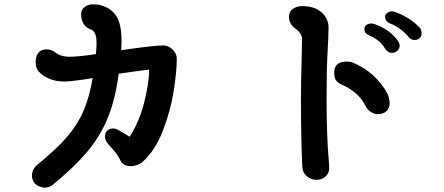

<svg xmlns="http://www.w3.org/2000/svg" viewBox="-20 -811 2040 883"><path d="M793 -542Q793 -481 778.5 -390.5Q764 -300 728.5 -208.5Q693 -117 633 -64Q625 -58 611 -52.5Q597 -47 582 -47Q564 -47 552 -53.5Q540 -60 535 -71Q519 -105 490 -134Q475 -151 469 -161Q463 -171 463 -185Q463 -201 473.5 -210.5Q484 -220 500 -220Q513 -220 526 -212Q555 -196 576 -182Q621 -251 643.5 -341.5Q666 -432 666 -491Q636 -488 526 -472Q510 -351 474.5 -266Q439 -181 379.5 -111Q320 -41 220 41Q214 45 204 48.5Q194 52 186 52Q174 52 160 46Q146 40 138 30Q127 15 127 -3Q127 -34 155 -56Q239 -125 287 -180Q335 -235 363 -298.5Q391 -362 406 -452Q367 -445 329 -440.5Q291 -436 277 -436Q203 -436 159 -481Q144 -496 144 -527Q144 -554 157 -569Q170 -584 194 -584Q216 -584 231 -572Q258 -550 299 -550Q340 -550 421 -562Q424 -592 424 -612Q424 -642 417 -657Q410 -672 394 -677Q374 -685 363.5 -703Q353 -721 353 -746Q353 -766 369 -778.5Q385 -791 406 -791Q430 -791 439 -788Q489 -776 514 -738.5Q539 -701 539 -622Q539 -595 537 -580Q686 -602 730 -602Q755 -602 774 -583Q793 -564 793 -542Z M1370 -47Q1364 -188 1364 -352Q1364 -443 1367 -525L1369 -631Q1369 -645 1360.5 -657.5Q1352 -670 1339 -679Q1309 -700 1309 -734Q1309 -758 1327.5 -770.5Q1346 -783 1370 -783Q1426 -783 1458.5 -754.5Q1491 -726 1491 -684Q1491 -647 1486 -562Q1482 -489 1482 -353Q1482 -187 1492 -73Q1494 -57 1494 -37Q1494 -15 1477.5 0.5Q1461 16 1434 16Q1411 16 1391 -0.5Q1371 -17 1370 -47ZM1661 -324Q1643 -360 1613.5 -384Q1584 -408 1553 -421Q1533 -430 1525 -442Q1517 -454 1517 -477Q1517 -528 1575 -528Q1590 -528 1601 -524Q1708 -479 1762 -380Q1766 -372 1769 -359Q1772 -346 1772 -337Q1772 -314 1757.5 -300Q1743 -286 1716 -286Q1701 -286 1684.5 -297Q1668 -308 1661 -324ZM1859 -641Q1843 -661 1820 -678Q1797 -695 1776 -702Q1751 -712 1751 -735Q1751 -744 1760 -751Q1769 -758 1780 -759Q1787 -759 1790 -758Q1825 -747 1856.5 -727.5Q1888 -708 1910 -684Q1917 -677 1919 -661Q1919 -644 1909.5 -635.5Q1900 -627 1887 -627Q1870 -627 1859 -641ZM1751 -587Q1731 -624 1681 -647Q1667 -653 1661.5 -659.5Q1656 -666 1656 -679Q1656 -690 1665.5 -696.5Q1675 -703 1688 -703Q1697 -703 1703 -700Q1738 -688 1766.5 -667Q1795 -646 1812 -620Q1818 -611 1818 -602Q1818 -587 1807.5 -577.5Q1797 -568 1782 -568Q1763 -568 1751 -587Z"/></svg>

Font: Tsukimi Rounded
Style: Bold
Weight: 700
Designer: Takashi Funayama
Foundry: Takashi Funayama
Version: Version 1.032; ttfautohint (v1.8.3)